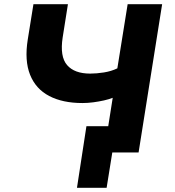

<svg xmlns="http://www.w3.org/2000/svg" viewBox="-20 -725 830 913"><path d="M487 168H346L391 -125H594L574 0H514ZM475 0 516 -260Q499 -253 474.5 -247.5Q450 -242 423.5 -238.5Q397 -235 372 -235Q278 -235 214 -268.5Q150 -302 123 -369.5Q96 -437 112 -537L139 -705H303L278 -547Q264 -456 299 -415.5Q334 -375 409 -375Q439 -375 474 -380.5Q509 -386 538 -400L587 -705H751L639 0Z"/></svg>

Font: Nunito Sans 7pt ExtraBold
Style: Italic
Weight: 800
Italic angle: -9°
Designer: Vernon Adams
Foundry: Vernon Adams
Version: Version 3.101;gftools[0.9.27]